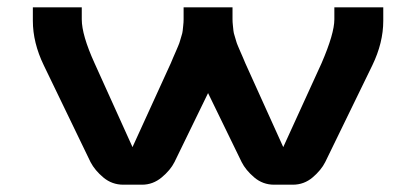

<svg xmlns="http://www.w3.org/2000/svg" viewBox="-20 -505 1140 526"><path d="M228 -61 100 -326Q70 -388 70 -448V-485H204V-452Q204 -409 239 -332L343 -102L448 -332Q449 -335 454.5 -347.5Q460 -360 461.5 -363.5Q463 -367 467.5 -377.5Q472 -388 473 -392.5Q474 -397 477 -406Q480 -415 480.5 -421Q481 -427 482 -435.5Q483 -444 483 -452V-485H617V-452Q617 -444 618 -435.5Q619 -427 619.5 -421Q620 -415 623 -406Q626 -397 627 -392.5Q628 -388 632.5 -377.5Q637 -367 638.5 -363.5Q640 -360 645.5 -347.5Q651 -335 652 -332L756 -102L861 -332Q896 -413 896 -452V-485H1030V-448Q1030 -388 1000 -326L871 -61Q860 -39 836.5 -19Q813 1 782 1H731Q700 1 676.5 -19Q653 -39 642 -61L550 -250L458 -61Q447 -39 423 -19Q399 1 369 1H318Q287 1 263.5 -18.5Q240 -38 228 -61Z"/></svg>

Font: Aneo
Style: Regular
Weight: 400
Designer: Anastasios Pappas
Foundry: Anastasios Pappas
Version: Version 1.000